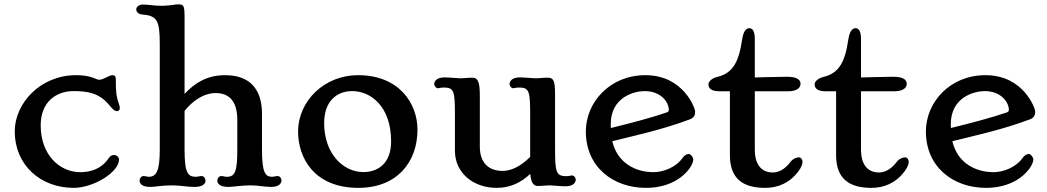

<svg xmlns="http://www.w3.org/2000/svg" viewBox="-20 -865 4888 896"><path d="M48.8 -251.5C48.8 -96.2 167.5 11.7 324.2 11.7C415 11.7 535.6 -60.5 535.6 -121.6C535.6 -129.9 524.9 -143.1 509.8 -141.6C499 -140.6 493.7 -136.2 483.4 -121.6C452.1 -77.1 402.3 -61.5 355.5 -61.5C256.8 -61.5 169.9 -143.6 169.9 -280.3C169.9 -389.2 241.7 -439.9 323.2 -439.9C385.7 -439.9 442.9 -432.6 490.2 -374C507.3 -352.5 517.6 -346.2 524.9 -346.2C533.2 -346.2 539.1 -351.1 539.1 -360.8C539.1 -366.2 537.6 -373.5 534.2 -382.8C521.5 -418 520.5 -443.4 520.5 -495.1C520.5 -509.8 515.1 -514.2 504.4 -514.2C490.2 -514.2 461.4 -492.7 443.4 -492.7C427.2 -492.7 408.7 -514.2 335 -514.2C168.9 -514.2 48.8 -383.8 48.8 -251.5Z M631.3 -22.5C631.3 -11.2 639.2 7.3 680.7 7.3C708.5 7.3 730 0 782.2 0C819.8 0 853 7.3 887.7 7.3C929.2 7.3 939 -9.3 939 -22.5C939 -32.7 931.6 -43.5 920.4 -43.5C911.1 -43.5 902.8 -40 896 -40C858.4 -40 841.3 -52.7 841.3 -167V-347.2C877 -392.6 929.2 -430.7 986.8 -430.7C1069.3 -430.7 1087.4 -365.2 1087.4 -306.2V-167C1087.4 -66.9 1077.6 -40 1039.1 -40C1035.2 -40 1029.8 -40.5 1025.9 -41.5L1022.9 -42.5C1020 -43 1017.1 -43.5 1013.2 -43.5C1001.5 -43.5 994.1 -32.7 994.1 -22.5C994.1 -11.2 1002 7.3 1045.9 7.3C1066.9 7.3 1107.4 0 1148.9 0C1188.5 0 1210.9 7.3 1246.1 7.3C1284.2 7.3 1293.5 -11.2 1293.5 -22.5C1293.5 -32.2 1286.6 -43.5 1275.9 -43.5C1267.1 -43.5 1257.3 -40 1250 -40C1218.8 -40 1202.6 -57.6 1202.6 -167V-334.5C1202.6 -414.6 1173.8 -514.2 1030.8 -514.2C949.7 -514.2 892.6 -481.4 841.3 -426.8V-781.2C841.3 -839.4 837.9 -844.7 810.5 -844.7C802.7 -844.7 795.9 -843.3 789.1 -842.3L780.3 -841.3C767.1 -839.8 751.5 -837.9 735.8 -837.9C696.8 -837.9 674.8 -843.8 646.5 -843.8C625.5 -843.8 615.7 -830.1 615.7 -821.3C615.7 -807.1 629.4 -798.3 643.6 -797.4C712.9 -791.5 725.6 -770.5 725.6 -659.7V-167C725.6 -68.8 710.4 -40 674.3 -40C667.5 -40 658.7 -43.5 649.9 -43.5C639.2 -43.5 631.3 -32.7 631.3 -22.5Z M1371.1 -250.5C1371.1 -131.3 1443.4 11.7 1652.8 11.7C1831.5 11.7 1928.2 -107.4 1928.2 -259.8C1928.2 -382.8 1842.3 -514.2 1650.9 -514.2C1494.1 -514.2 1371.1 -394.5 1371.1 -250.5ZM1492.7 -290.5C1492.7 -392.1 1550.8 -439.9 1623.5 -439.9C1710.9 -439.9 1805.2 -367.7 1805.2 -205.1C1805.2 -104.5 1746.1 -62 1675.3 -62C1582 -62 1492.7 -147.5 1492.7 -290.5Z M2103 -161.1C2103 -59.6 2186.5 11.7 2298.3 11.7C2364.7 11.7 2415 -16.1 2454.6 -53.7C2458 -10.7 2471.2 2.9 2489.3 2.9C2512.7 2.9 2527.8 0 2543 0C2558.6 0 2596.2 4.4 2618.7 4.4C2656.7 4.4 2667 -14.6 2667 -26.9C2667 -34.7 2659.7 -46.4 2648.4 -46.4C2643.6 -46.4 2639.2 -43 2621.1 -43C2574.2 -43 2570.3 -64.9 2570.3 -172.9V-427.7C2570.3 -490.7 2562 -502.4 2535.2 -502.4C2512.2 -502.4 2495.6 -499.5 2481.4 -499.5C2466.8 -499.5 2426.8 -503.9 2405.8 -503.9C2368.2 -503.9 2357.9 -484.9 2357.9 -472.7C2357.9 -464.8 2365.2 -453.1 2376 -453.1C2380.4 -453.1 2385.7 -456.5 2403.3 -456.5C2449.7 -456.5 2454.1 -438.5 2454.1 -329.6V-132.8C2408.2 -86.4 2363.3 -67.4 2325.2 -67.4C2262.7 -67.4 2219.2 -103 2219.2 -180.7V-418.5C2219.2 -481 2210.9 -502.4 2184.1 -502.4C2161.1 -502.4 2144.5 -499.5 2129.9 -499.5C2115.7 -499.5 2075.7 -503.9 2054.7 -503.9C2017.1 -503.9 2006.3 -484.9 2006.3 -472.7C2006.3 -464.8 2014.2 -453.1 2024.9 -453.1C2029.3 -453.1 2034.7 -456.5 2052.2 -456.5C2099.1 -456.5 2103 -437.5 2103 -330.1Z M2713.9 -251.5C2713.9 -86.4 2840.3 11.7 2994.6 11.7C3077.6 11.7 3151.9 -18.1 3196.3 -77.1C3212.9 -99.1 3215.3 -115.2 3215.3 -121.6C3215.3 -129.9 3203.6 -146.5 3194.8 -146.5C3184.6 -146.5 3173.8 -140.6 3164.1 -126.5C3136.2 -86.4 3078.1 -61.5 3029.8 -61.5C2946.3 -61.5 2860.8 -104 2837.4 -206.1C2952.1 -234.9 3061 -256.8 3199.7 -308.1C3221.7 -316.4 3224.1 -332.5 3224.1 -345.2C3224.1 -357.4 3171.4 -514.2 2991.7 -514.2C2826.2 -514.2 2713.9 -387.7 2713.9 -251.5ZM2830.6 -267.6C2830.1 -273.4 2830.1 -278.8 2830.1 -284.7C2830.1 -413.6 2941.9 -439.9 2988.3 -439.9C3064.5 -439.9 3101.1 -388.2 3101.1 -352.5C3101.1 -347.7 3099.6 -343.3 3091.3 -340.3C3021 -315.9 2925.3 -291 2830.6 -267.6Z M3386.2 -141.1C3386.2 -27.3 3451.2 11.7 3551.3 11.7C3609.4 11.7 3665 -10.3 3706.5 -66.4C3722.2 -86.9 3725.1 -103 3725.1 -109.4C3725.1 -120.6 3717.8 -130.9 3708 -130.9C3697.8 -130.9 3679.7 -124 3668.9 -109.4C3639.6 -70.3 3608.9 -60.1 3586.4 -60.1C3525.9 -60.1 3502.4 -107.4 3502.4 -165.5V-439H3656.7C3704.1 -439 3715.8 -458.5 3715.8 -474.1C3715.8 -489.7 3704.6 -506.8 3652.8 -506.8C3631.3 -506.8 3591.8 -505.9 3552.7 -504.9L3502.4 -503.4V-681.6C3502.4 -719.7 3492.7 -733.4 3476.6 -733.4C3464.4 -733.4 3449.7 -723.1 3443.4 -681.6C3428.2 -577.1 3400.9 -523.9 3328.1 -506.3C3305.7 -501 3286.1 -487.3 3286.1 -470.7C3286.1 -456.1 3295.4 -439 3337.4 -439H3386.2Z M3881.8 -141.1C3881.8 -27.3 3946.8 11.7 4046.9 11.7C4105 11.7 4160.6 -10.3 4202.1 -66.4C4217.8 -86.9 4220.7 -103 4220.7 -109.4C4220.7 -120.6 4213.4 -130.9 4203.6 -130.9C4193.4 -130.9 4175.3 -124 4164.6 -109.4C4135.3 -70.3 4104.5 -60.1 4082 -60.1C4021.5 -60.1 3998 -107.4 3998 -165.5V-439H4152.3C4199.7 -439 4211.4 -458.5 4211.4 -474.1C4211.4 -489.7 4200.2 -506.8 4148.4 -506.8C4127 -506.8 4087.4 -505.9 4048.3 -504.9L3998 -503.4V-681.6C3998 -719.7 3988.3 -733.4 3972.2 -733.4C3960 -733.4 3945.3 -723.1 3939 -681.6C3923.8 -577.1 3896.5 -523.9 3823.7 -506.3C3801.3 -501 3781.7 -487.3 3781.7 -470.7C3781.7 -456.1 3791 -439 3833 -439H3881.8Z M4300.8 -251.5C4300.8 -86.4 4427.2 11.7 4581.5 11.7C4664.6 11.7 4738.8 -18.1 4783.2 -77.1C4799.8 -99.1 4802.2 -115.2 4802.2 -121.6C4802.2 -129.9 4790.5 -146.5 4781.7 -146.5C4771.5 -146.5 4760.7 -140.6 4751 -126.5C4723.1 -86.4 4665 -61.5 4616.7 -61.5C4533.2 -61.5 4447.8 -104 4424.3 -206.1C4539.1 -234.9 4647.9 -256.8 4786.6 -308.1C4808.6 -316.4 4811 -332.5 4811 -345.2C4811 -357.4 4758.3 -514.2 4578.6 -514.2C4413.1 -514.2 4300.8 -387.7 4300.8 -251.5ZM4417.5 -267.6C4417 -273.4 4417 -278.8 4417 -284.7C4417 -413.6 4528.8 -439.9 4575.2 -439.9C4651.4 -439.9 4688 -388.2 4688 -352.5C4688 -347.7 4686.5 -343.3 4678.2 -340.3C4607.9 -315.9 4512.2 -291 4417.5 -267.6Z"/></svg>

Font: Stoke
Style: Regular
Weight: 400
Designer: Nicole Fally
Foundry: Nicole Fally
Version: Version 1.002